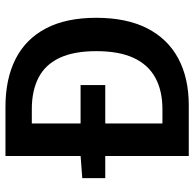

<svg xmlns="http://www.w3.org/2000/svg" viewBox="-24 -670 694 685"><g transform="rotate(-90 322.5 -327.0)"><path d="M30 -298V-380L110 -386H362V-298ZM109 0V-654H284Q384 -654 455 -618Q526 -582 564 -510Q602 -438 602 -330Q602 -222 564.5 -148.5Q527 -75 457 -37.5Q387 0 290 0ZM225 -94H276Q342 -94 388.5 -119.5Q435 -145 459 -197Q483 -249 483 -330Q483 -410 459 -461Q435 -512 388.5 -536Q342 -560 276 -560H225Z"/></g></svg>

Font: Source Sans 3 ExtraLight SemiBold
Style: Regular
Weight: 600
Version: Version 3.052;hotconv 1.1.0;makeotfexe 2.6.0